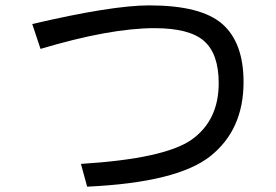

<svg xmlns="http://www.w3.org/2000/svg" viewBox="-20 -700 1040 724"><path d="M308.6 3.9 285.2 -82Q601.6 -101.6 703.1 -173.8Q804.7 -246.1 804.7 -386.7Q804.7 -496.1 750 -544.9Q695.3 -593.8 562.5 -593.8Q394.5 -593.8 132.8 -515.6L101.6 -609.4Q402.3 -679.7 543 -679.7Q738.3 -679.7 818.4 -609.4Q898.4 -539.1 898.4 -390.6Q898.4 -210.9 773.4 -111.3Q648.4 -11.7 308.6 3.9Z"/></svg>

Font: WenQuanYi Micro Hei Mono
Style: Regular
Weight: 400
Foundry: Ascender Corporation
Version: Version 0.2.0-beta